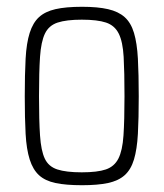

<svg xmlns="http://www.w3.org/2000/svg" viewBox="-20 -538 482 566"><path d="M222 8Q174 8 143.5 1.5Q113 -5 95 -21.5Q77 -38 67.5 -68Q58 -98 55.5 -143.5Q53 -189 53 -254Q53 -319 55.5 -365Q58 -411 67.5 -441Q77 -471 95 -487.5Q113 -504 143.5 -511Q174 -518 222 -518Q268 -518 298.5 -511Q329 -504 347.5 -487.5Q366 -471 375 -441Q384 -411 386.5 -365Q389 -319 389 -254Q389 -189 386.5 -143.5Q384 -98 375 -68Q366 -38 347.5 -21.5Q329 -5 298.5 1.5Q268 8 222 8ZM221 -30Q267 -30 292 -38.5Q317 -47 329 -70.5Q341 -94 344 -138.5Q347 -183 347 -254Q347 -326 344.5 -370.5Q342 -415 330 -439Q318 -463 292.5 -471.5Q267 -480 221 -480Q176 -480 150 -471.5Q124 -463 112.5 -439Q101 -415 98 -370.5Q95 -326 95 -254Q95 -183 98 -138.5Q101 -94 112 -70.5Q123 -47 149 -38.5Q175 -30 221 -30Z"/></svg>

Font: Saira Condensed ExtraLight
Style: Regular
Weight: 250
Width: 3
Designer: Hector Gatti with collaboration of the Omnibus-Type team
Foundry: Omnibus-Type
Version: Version 1.101